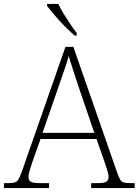

<svg xmlns="http://www.w3.org/2000/svg" viewBox="-23 -951 701 971"><path d="M-3 0V-25H18Q40 -25 51.5 -28.5Q63 -32 70 -43.5Q77 -55 86 -79L308 -714H348L571 -74Q579 -52 585.5 -41.5Q592 -31 603.5 -28Q615 -25 638 -25H658V0H438V-25H470Q505 -25 515.5 -32.5Q526 -40 526 -57Q526 -67 521 -84Q516 -101 510.5 -117.5Q505 -134 502 -143L465 -248H182L145 -144Q142 -135 136.5 -118.5Q131 -102 126 -84.5Q121 -67 121 -57Q121 -40 131.5 -32.5Q142 -25 178 -25H225V0ZM192 -279H454L380 -496Q366 -538 350 -586.5Q334 -635 324 -668Q320 -650 310.5 -621.5Q301 -593 290 -561.5Q279 -530 271 -506ZM355 -771Q333 -789 305 -817.5Q277 -846 252.5 -875Q228 -904 215 -921V-931H272Q282 -909 298.5 -882Q315 -855 332.5 -829Q350 -803 365 -784V-771Z"/></svg>

Font: Noto Serif Tamil ExtraLight
Style: Regular
Weight: 200
Designer: Indian Type Foundry, Tom Grace, and the Monotype Design Team
Foundry: Monotype Imaging Inc.
Version: Version 2.004; ttfautohint (v1.8.4.7-5d5b)